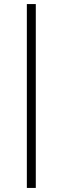

<svg xmlns="http://www.w3.org/2000/svg" viewBox="-20 -763 308 944"><path d="M112 161V-743H156V161Z"/></svg>

Font: Saira ExtraLight
Style: Regular
Weight: 200
Designer: Hector Gatti with collaboration of the Omnibus-Type team
Foundry: Omnibus-Type
Version: Version 1.100; ttfautohint (v1.8.3)